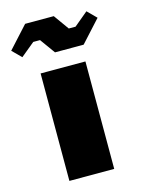

<svg xmlns="http://www.w3.org/2000/svg" viewBox="-170 -828 660 895"><g transform="rotate(-15 160.5 -380.5)"><path d="M51.3 -518.6H267.6V0H51.3ZM179.7 -760.7 232.4 -687H265.1L332.5 -743.2L375 -700.7L279.8 -596.2H141.6L88.9 -669.4H56.2L-11.2 -613.8L-53.7 -656.2L41.5 -760.7Z"/></g></svg>

Font: Black Ops One [rus by aLiNcE]
Style: Regular
Weight: 400
Designer: James Grieshaber
Foundry: James Grieshaber
Version: Version 1.002;May 25, 2024;FontCreator 13.0.0.2680 64-bit